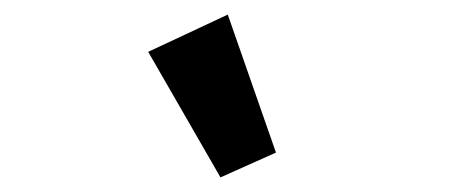

<svg xmlns="http://www.w3.org/2000/svg" viewBox="-20 -824 628 263"><path d="M183 -753 292 -804 358 -615 282 -581Z"/></svg>

Font: IBM Plex Sans SmBld
Style: Italic
Weight: 600
Italic angle: -11°
Designer: Mike Abbink, Paul van der Laan, Pieter van Rosmalen
Foundry: Bold Monday
Version: Version 3.005